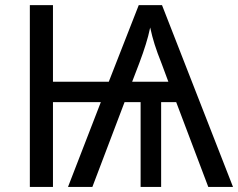

<svg xmlns="http://www.w3.org/2000/svg" viewBox="-20 -734 935 754"><path d="M612.8 0H532.2V-333H469.2L342.8 0H247.1L376 -333H188V0H97.2V-713.9H188V-413.1H407.2L524.9 -713.9H616.2L895 0H797.9L671.9 -333H612.8ZM499 -413.1H641.1L615.2 -482.9Q606 -506.3 599.1 -524.9Q592.3 -543.5 587.2 -559.8Q582 -576.2 577.9 -592Q573.7 -607.9 569.8 -626Q565.9 -607.9 561.8 -592Q557.6 -576.2 552.5 -559.8Q547.4 -543.5 541.3 -525.6Q535.2 -507.8 526.9 -485.8Z"/></svg>

Font: WenQuanYi Micro Hei
Style: Regular
Weight: 400
Foundry: Ascender Corporation
Version: Version 0.2.0-beta